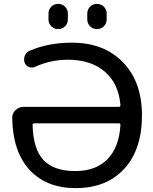

<svg xmlns="http://www.w3.org/2000/svg" viewBox="-20 -960 788 990"><path d="M430 -890Q430 -911 444.5 -925.5Q459 -940 480 -940Q501 -940 515.5 -925.5Q530 -911 530 -890V-860Q530 -839 515.5 -824.5Q501 -810 480 -810Q459 -810 444.5 -824.5Q430 -839 430 -860ZM230 -890Q230 -911 244.5 -925.5Q259 -940 280 -940Q301 -940 315.5 -925.5Q330 -911 330 -890V-860Q330 -839 315.5 -824.5Q301 -810 280 -810Q259 -810 244.5 -824.5Q230 -839 230 -860ZM156 -324Q148 -324 148 -316Q151 -191 204.5 -134.5Q258 -78 368 -78Q474 -78 534 -139Q594 -200 601 -315Q601 -324 593 -324ZM370 10Q220 10 133 -83.5Q46 -177 43 -351Q42 -375 60 -392Q78 -409 102 -409H593Q601 -409 601 -418Q592 -529 520.5 -590.5Q449 -652 330 -652Q242 -652 162 -616Q146 -608 129.5 -614.5Q113 -621 107 -637Q101 -655 108 -673Q115 -691 132 -698Q229 -740 350 -740Q516 -740 614 -639Q712 -538 712 -365Q712 -189 620.5 -89.5Q529 10 370 10Z"/></svg>

Font: Rounded Mplus 1c Medium
Style: Regular
Weight: 500
Version: Version 1.059.20150529